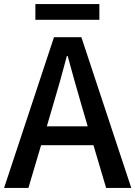

<svg xmlns="http://www.w3.org/2000/svg" viewBox="-20 -919 662 939"><path d="M153 -822H466V-899H153ZM0 0H119L181 -209H437L499 0H622L378 -737H244ZM209 -301 238 -400C262 -480 285 -561 307 -645H311C334 -562 356 -480 380 -400L409 -301Z"/></svg>

Font: Noto Sans TC Medium
Style: Regular
Weight: 500
Designer: Ryoko NISHIZUKA 西塚涼子 (kana, bopomofo & ideographs); Paul D. Hunt (Latin, Greek & Cyrillic); Sandoll Communications 산돌커뮤니
Foundry: Adobe
Version: Version 2.004;hotconv 1.0.118;makeotfexe 2.5.65603